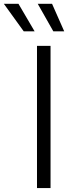

<svg xmlns="http://www.w3.org/2000/svg" viewBox="-93 -962 375 982"><path d="M165.5 -727.5H96.2V0H165.5ZM179.7 -801.8H235.4L173.3 -942.4H100.1ZM28.3 -801.8H84L1.5 -942.4H-73.2Z"/></svg>

Font: Raveo Light
Style: Regular
Weight: 300
Designer: Jakub Foglar, Rasmus Andersson (Inter)
Foundry: Jakubfoglar.com
Version: Version 1.100;Glyphs 3.2.3 (3260)